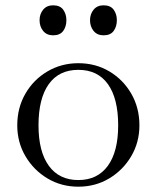

<svg xmlns="http://www.w3.org/2000/svg" viewBox="-20 -692 590 723"><path d="M275 11Q211 11 159 -20Q107 -51 76 -103.5Q45 -156 45 -220Q45 -286 75.5 -339Q106 -392 158.5 -423Q211 -454 275 -454Q340 -454 392 -423Q444 -392 474.5 -339Q505 -286 505 -220Q505 -156 474 -103.5Q443 -51 391 -20Q339 11 275 11ZM275 -14Q347 -14 386 -67.5Q425 -121 425 -220Q425 -321 386.5 -375Q348 -429 275 -429Q202 -429 163.5 -375Q125 -321 125 -220Q125 -121 164 -67.5Q203 -14 275 -14ZM180 -559Q156 -559 142.5 -575.5Q129 -592 129 -616Q129 -639 142.5 -655.5Q156 -672 180 -672Q206 -672 218 -655.5Q230 -639 230 -616Q230 -592 218 -575.5Q206 -559 180 -559ZM370 -559Q346 -559 332.5 -575.5Q319 -592 319 -616Q319 -639 332.5 -655.5Q346 -672 370 -672Q396 -672 408 -655.5Q420 -639 420 -616Q420 -592 408 -575.5Q396 -559 370 -559Z"/></svg>

Font: Baskervville
Style: Regular
Weight: 400
Designer: Alexis Faudot, Rémi Forte, Morgane Pierson, Rafael Ribas, Tanguy Vanlaeys, Rosalie Wagner, Thomas Huot-Marchand
Foundry: ANRT
Version: Version 1.100